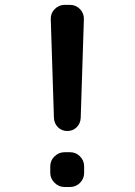

<svg xmlns="http://www.w3.org/2000/svg" viewBox="-20 -750 540 770"><path d="M239.3 0Q215.8 0 198.7 -17.1Q181.6 -34.2 181.6 -56.6V-83Q181.6 -106.4 198.7 -123Q215.8 -139.6 239.3 -139.6H260.7Q284.2 -139.6 300.8 -123Q317.4 -106.4 317.4 -83V-56.6Q317.4 -33.2 300.8 -16.6Q284.2 0 260.7 0ZM196.3 -277.3 183.6 -672.9Q182.6 -696.3 199.2 -713.4Q215.8 -730.5 239.3 -730.5H260.7Q284.2 -730.5 300.8 -713.4Q317.4 -696.3 316.4 -672.9L303.7 -277.3Q302.7 -254.9 287.6 -239.7Q272.5 -224.6 250 -224.6Q227.5 -224.6 212.4 -239.7Q197.3 -254.9 196.3 -277.3Z"/></svg>

Font: Rounded Mgen+ 1m medium
Style: Regular
Weight: 500
Designer: [Source Han Sans]
Ryoko NISHIZUKA  (kana & ideographs); Paul D. Hunt (Latin, Greek & Cyrillic); Wenlong ZHANG  (bopomofo
Version: Version 1.059.20150602